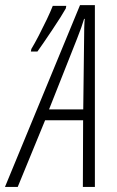

<svg xmlns="http://www.w3.org/2000/svg" viewBox="-87 -737 462 757"><path d="M-67.4 0 228.5 -716.8H287.1V0H239.7L240.7 -262.7H90.8L-17.1 0ZM106.4 -305.7H241.2L244.6 -585Q244.6 -607.4 245.1 -627.2Q245.6 -647 247.1 -662.6H244.6Q240.2 -647.5 233.4 -628.4Q226.6 -609.4 216.8 -584.5ZM34.7 -533.7 36.6 -543.9Q49.3 -564.9 65.7 -596.4Q82 -627.9 97.2 -659.7Q112.3 -691.4 121.1 -713.9H174.3L172.4 -703.6Q166 -691.9 151.4 -668.7Q136.7 -645.5 118.9 -618.9Q101.1 -592.3 85.2 -569.1Q69.3 -545.9 60.5 -533.7Z"/></svg>

Font: Open Sans Condensed Light
Style: Italic
Weight: 300
Width: 3
Italic angle: -12°
Designer: Monotype Design Team
Foundry: Monotype Imaging Inc.
Version: Version 3.000; ttfautohint (v1.8.4)